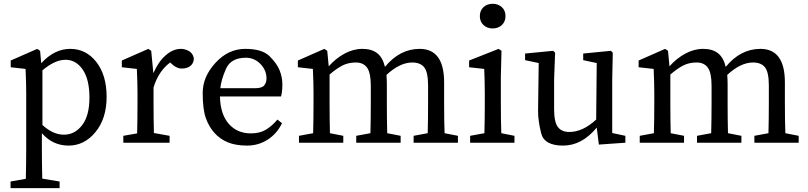

<svg xmlns="http://www.w3.org/2000/svg" viewBox="-20 -747 4229 1005"><path d="M199.2 27.8Q199.2 107.9 201.2 188L292 203.1V237.8H35.2V203.1L115.2 189Q117.2 106.9 117.2 27.8V-261.2Q117.2 -315.4 113.8 -386.2L36.1 -395V-430.2L174.8 -491.2L189.9 -481L195.8 -416Q264.6 -491.2 347.7 -491.2Q430.7 -491.2 484.4 -422.4Q538.1 -353.5 538.1 -240.2Q538.1 -127 480 -55.9Q421.9 15.1 338.9 15.1Q255.9 15.1 199.2 -49.8ZM202.1 -378.9V-92.8Q257.3 -42 314.5 -42Q371.6 -42 409.9 -91.8Q448.2 -141.6 448.2 -236.3Q448.2 -331.1 413.1 -382.6Q377.9 -434.1 322.8 -434.1Q267.6 -434.1 202.1 -378.9Z M783.7 -210Q783.7 -127 785.6 -50.8L867.7 -36.1V0H625.5V-36.1L697.8 -48.8Q699.7 -125 699.7 -210V-261.2Q699.7 -315.4 696.3 -386.2L617.7 -395V-430.2L756.3 -491.2L771.5 -481L782.7 -363.8Q808.6 -423.8 847.2 -457.5Q885.7 -491.2 926.8 -491.2Q948.7 -491.2 969.2 -479.5Q989.7 -467.8 994.6 -441.9Q994.6 -417 977.5 -402.6Q960.4 -388.2 931.2 -388.2Q901.9 -388.2 870.6 -419.9Q809.6 -374.5 783.7 -289.1Z M1451.2 -242.2H1131.3Q1133.3 -149.4 1177.2 -99.1Q1221.2 -48.8 1293 -48.8Q1340.8 -48.8 1373 -68.8Q1405.3 -88.9 1432.1 -121.1L1456.1 -102.1Q1430.2 -47.9 1381.6 -16.4Q1333 15.1 1273.4 15.1Q1213.9 15.1 1172.6 -2Q1131.3 -19 1102.3 -51.5Q1073.2 -84 1057.1 -129.9Q1041 -175.8 1041 -260.7Q1041 -345.7 1108.2 -418.5Q1175.3 -491.2 1263.7 -491.2Q1352.1 -491.2 1390.6 -453.1Q1429.2 -415 1443.6 -378.9Q1458 -342.8 1458 -305.2Q1458 -267.6 1451.2 -242.2ZM1314.9 -285.2Q1351.1 -285.2 1363 -300Q1375 -314.9 1375 -336.4Q1375 -379.4 1343.3 -412.1Q1311.5 -444.8 1267.1 -444.8Q1188.5 -444.8 1162.8 -386.5Q1137.2 -328.1 1133.3 -285.2Z M2304.7 -315.9V-210Q2304.7 -113.3 2307.1 -49.8L2377 -36.1V0H2145V-36.1L2218.8 -49.8Q2220.7 -124 2220.7 -210V-299.8Q2220.7 -368.7 2200.7 -394.3Q2180.7 -419.9 2137.7 -419.9Q2073.2 -419.9 2002.9 -355Q2004.9 -332.5 2004.9 -306.2V-210Q2004.9 -126 2006.8 -49.8L2077.1 -36.1V0H1844.7V-36.1L1918.9 -49.8Q1920.9 -124 1920.9 -210V-297.9Q1920.9 -365.7 1901.4 -392.8Q1881.8 -419.9 1842.8 -419.9Q1803.7 -419.9 1773.2 -404.5Q1742.7 -389.2 1705.1 -356.9V-210Q1705.1 -126 1707 -49.8L1776.9 -36.1V0H1544.9V-36.1L1619.1 -49.8Q1621.1 -126 1621.1 -210V-261.2Q1621.1 -315.4 1617.7 -386.2L1539.1 -395V-430.2L1677.7 -491.2L1692.9 -481L1700.7 -399.9Q1736.8 -440.9 1783 -466.1Q1829.1 -491.2 1877 -491.2Q1924.8 -491.2 1953.9 -469Q1982.9 -446.8 1995.1 -397Q2072.3 -491.2 2176.8 -491.2Q2304.7 -491.2 2304.7 -315.9Z M2672.9 0H2440.9V-36.1L2515.6 -49.8Q2517.6 -126 2517.6 -210V-259.8Q2517.6 -300.8 2516.6 -328.4Q2515.6 -356 2514.6 -386.2L2435.5 -395V-430.2L2589.8 -491.2L2605 -481L2601.6 -345.2V-210Q2601.6 -113.3 2604 -49.8L2672.9 -36.1ZM2606.9 -616Q2587.9 -598.1 2558.8 -598.1Q2529.8 -598.1 2510.7 -616Q2491.7 -633.8 2491.7 -662.8Q2491.7 -691.9 2510.7 -709.5Q2529.8 -727.1 2558.8 -727.1Q2587.9 -727.1 2606.9 -709.5Q2626 -691.9 2626 -662.8Q2626 -633.8 2606.9 -616Z M2880.4 -175.8Q2880.4 -108.9 2899.9 -82.5Q2919.4 -56.2 2960.4 -56.2Q3030.3 -56.2 3100.6 -121.1L3103.5 -417L3032.7 -432.1V-466.8L3177.7 -481L3187.5 -471.2L3184.6 -331.1V-50.8L3253.4 -36.1V0L3114.7 9.8L3103.5 -79.1Q3025.9 15.1 2927.2 15.1Q2828.6 15.1 2812.5 -50Q2796.4 -115.2 2796.4 -165L2799.8 -417L2728.5 -432.1V-466.8L2875.5 -481L2885.7 -471.2L2880.4 -331.1Z M4088.4 -315.9V-210Q4088.4 -113.3 4090.8 -49.8L4160.6 -36.1V0H3928.7V-36.1L4002.4 -49.8Q4004.4 -124 4004.4 -210V-299.8Q4004.4 -368.7 3984.4 -394.3Q3964.4 -419.9 3921.4 -419.9Q3856.9 -419.9 3786.6 -355Q3788.6 -332.5 3788.6 -306.2V-210Q3788.6 -126 3790.5 -49.8L3860.8 -36.1V0H3628.4V-36.1L3702.6 -49.8Q3704.6 -124 3704.6 -210V-297.9Q3704.6 -365.7 3685.1 -392.8Q3665.5 -419.9 3626.5 -419.9Q3587.4 -419.9 3556.9 -404.5Q3526.4 -389.2 3488.8 -356.9V-210Q3488.8 -126 3490.7 -49.8L3560.5 -36.1V0H3328.6V-36.1L3402.8 -49.8Q3404.8 -126 3404.8 -210V-261.2Q3404.8 -315.4 3401.4 -386.2L3322.8 -395V-430.2L3461.4 -491.2L3476.6 -481L3484.4 -399.9Q3520.5 -440.9 3566.7 -466.1Q3612.8 -491.2 3660.6 -491.2Q3708.5 -491.2 3737.5 -469Q3766.6 -446.8 3778.8 -397Q3856 -491.2 3960.4 -491.2Q4088.4 -491.2 4088.4 -315.9Z"/></svg>

Font: SourceSerifPro-Regular
Style: Regular
Weight: 400
Designer: Frank Grießhammer
Foundry: Adobe Systems Incorporated
Version: Version 1.014;PS Version 1.0;hotconv 1.0.73;makeotf.lib2.5.5